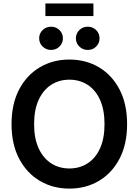

<svg xmlns="http://www.w3.org/2000/svg" viewBox="-20 -1083 804 1113"><path d="M382.3 10.3Q286.6 10.3 210.7 -34.7Q134.8 -79.6 90.8 -163.3Q46.9 -247.1 46.9 -363.3Q46.9 -480.5 90.8 -564.2Q134.8 -647.9 210.7 -692.9Q286.6 -737.8 382.3 -737.8Q478 -737.8 553.7 -692.9Q629.4 -647.9 673.1 -564.2Q716.8 -480.5 716.8 -363.3Q716.8 -247.1 673.1 -163.3Q629.4 -79.6 553.7 -34.7Q478 10.3 382.3 10.3ZM382.3 -106.4Q441.4 -106.4 487.5 -136Q533.7 -165.5 559.8 -222.9Q585.9 -280.3 585.9 -363.3Q585.9 -446.8 559.8 -504.4Q533.7 -562 487.5 -591.6Q441.4 -621.1 382.3 -621.1Q322.8 -621.1 276.6 -591.3Q230.5 -561.5 204.1 -504.2Q177.7 -446.8 177.7 -363.3Q177.7 -280.3 204.1 -223.1Q230.5 -166 276.6 -136.2Q322.8 -106.4 382.3 -106.4ZM488.8 -793.5Q460 -793.5 439.9 -813.2Q419.9 -833 419.9 -860.8Q419.9 -889.2 439.9 -908.7Q460 -928.2 488.8 -928.2Q517.6 -928.2 537.4 -908.7Q557.1 -889.2 557.1 -860.8Q557.1 -833 537.4 -813.2Q517.6 -793.5 488.8 -793.5ZM275.9 -793.5Q247.1 -793.5 227.1 -813.2Q207 -833 207 -860.8Q207 -889.2 227.1 -908.7Q247.1 -928.2 275.9 -928.2Q304.7 -928.2 324.7 -908.7Q344.7 -889.2 344.7 -860.8Q344.7 -833 324.7 -813.2Q304.7 -793.5 275.9 -793.5ZM521.5 -1063V-989.7H243.2V-1063Z"/></svg>

Font: Inter 18pt SemiBold
Style: Regular
Weight: 600
Designer: Rasmus Andersson
Foundry: rsms
Version: Version 4.001;git-66647c0bb